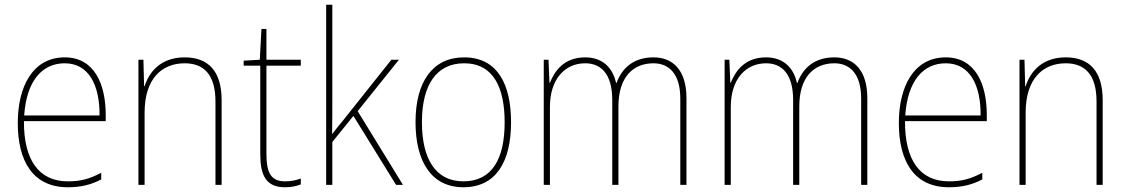

<svg xmlns="http://www.w3.org/2000/svg" viewBox="-20 -780 4751 810"><path d="M253 -538C119 -538 55 -416 55 -261C55 -100 119 10 266 10C322 10 365 -1 407 -23V-51C355 -24 319 -15 266 -15C144 -15 80 -105 81 -269H426V-295C426 -427 377 -538 253 -538ZM253 -513C355 -513 401 -420 400 -293H82C92 -438 157 -513 253 -513Z M759 -538C659 -538 609 -477 590 -416H588L585 -528H564V0H590V-305C590 -446 661 -513 759 -513C840 -513 889 -465 889 -352V0H915V-357C915 -481 858 -538 759 -538Z M1182 -15C1121 -15 1104 -55 1104 -130V-503H1249V-528H1104V-658H1083L1076 -528L1008 -524V-503H1078V-130C1078 -42 1101 10 1182 10C1211 10 1230 5 1249 -2V-27C1231 -20 1209 -15 1182 -15Z M1382 -376V-760H1356V0H1382V-181L1471 -291L1651 0H1680L1489 -311L1663 -528H1631L1429 -274C1411 -252 1400 -239 1381 -214C1382 -271 1382 -318 1382 -376Z M2136 -264C2136 -423 2080 -538 1938 -538C1806 -538 1733 -436 1733 -265C1733 -97 1801 10 1935 10C2072 10 2136 -97 2136 -264ZM1760 -265C1760 -421 1821 -513 1938 -513C2063 -513 2109 -408 2109 -264C2109 -110 2056 -15 1935 -15C1816 -15 1760 -112 1760 -265Z M2737 -538C2653 -538 2604 -493 2581 -430H2579C2565 -495 2521 -538 2449 -538C2357 -538 2319 -478 2300 -431H2298L2294 -528H2274V0H2300V-329C2300 -445 2362 -513 2449 -513C2513 -513 2563 -471 2563 -358V0H2589V-331C2589 -454 2650 -513 2737 -513C2801 -513 2850 -470 2850 -364V0H2876V-366C2876 -484 2819 -538 2737 -538Z M3500 -538C3416 -538 3367 -493 3344 -430H3342C3328 -495 3284 -538 3212 -538C3120 -538 3082 -478 3063 -431H3061L3057 -528H3037V0H3063V-329C3063 -445 3125 -513 3212 -513C3276 -513 3326 -471 3326 -358V0H3352V-331C3352 -454 3413 -513 3500 -513C3564 -513 3613 -470 3613 -364V0H3639V-366C3639 -484 3582 -538 3500 -538Z M3970 -538C3836 -538 3772 -416 3772 -261C3772 -100 3836 10 3983 10C4039 10 4082 -1 4124 -23V-51C4072 -24 4036 -15 3983 -15C3861 -15 3797 -105 3798 -269H4143V-295C4143 -427 4094 -538 3970 -538ZM3970 -513C4072 -513 4118 -420 4117 -293H3799C3809 -438 3874 -513 3970 -513Z M4476 -538C4376 -538 4326 -477 4307 -416H4305L4302 -528H4281V0H4307V-305C4307 -446 4378 -513 4476 -513C4557 -513 4606 -465 4606 -352V0H4632V-357C4632 -481 4575 -538 4476 -538Z"/></svg>

Font: Noto Sans Thai Looped SemiCondensed Thin
Style: Regular
Weight: 100
Width: 4
Designer: Sasikarn Vongin, Ben Mitchell
Foundry: The Fontpad Ltd
Version: Version 1.001